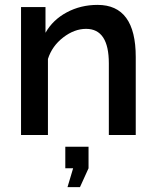

<svg xmlns="http://www.w3.org/2000/svg" viewBox="-20 -552 637 785"><path d="M535 0H425V-293Q425 -434 332 -434Q284 -434 238.5 -399Q193 -364 176 -311V0H66V-523H166V-418Q196 -471 253 -501.5Q310 -532 379 -532Q535 -532 535 -319ZM256 213 279 136H247V48H342V136L307 213Z"/></svg>

Font: Raleway-v4020 SemiBold
Style: Regular
Weight: 600
Designer: Matt McInerney, Pablo Impallari, Rodrigo Fuenzalida
Foundry: Matt McInerney, Pablo Impallari, Rodrigo Fuenzalida
Version: Version 4.020;PS 004.020;hotconv 1.0.88;makeotf.lib2.5.64775